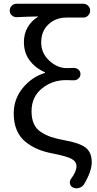

<svg xmlns="http://www.w3.org/2000/svg" viewBox="-20 -814 520 1031"><path d="M431.6 174.8Q422.9 189.5 406.2 194.3Q399.4 197.3 391.6 197.3Q382.8 197.3 373 193.4Q359.4 187.5 356 173.3Q352.5 159.2 361.3 146.5Q390.6 107.4 390.6 79.1Q390.6 53.7 365.2 39.6Q339.8 25.4 265.6 10.7Q218.8 2 183.6 -12.7Q148.4 -27.3 117.7 -51.8Q86.9 -76.2 70.3 -114.7Q53.7 -153.3 53.7 -205.1Q53.7 -282.2 102.1 -341.3Q150.4 -400.4 219.7 -421.9Q221.7 -421.9 221.7 -423.8Q221.7 -425.8 219.7 -426.8Q168.9 -449.2 138.7 -490.2Q108.4 -531.2 108.4 -587.9Q108.4 -631.8 127.9 -666.5Q147.5 -701.2 182.6 -722.7Q183.6 -722.7 183.6 -724.1Q183.6 -725.6 181.6 -725.6Q120.1 -724.6 69.3 -721.7Q53.7 -721.7 43 -731.9Q32.2 -742.2 32.2 -756.8Q32.2 -772.5 43 -783.2Q53.7 -793.9 69.3 -793.9H426.8Q442.4 -793.9 453.1 -783.2Q463.9 -772.5 463.9 -756.8Q463.9 -741.2 453.1 -730.5Q442.4 -719.7 426.8 -719.7H336.9Q280.3 -719.7 240.7 -683.6Q201.2 -647.5 201.2 -585.9Q201.2 -528.3 244.6 -488.3Q288.1 -448.2 338.9 -448.2Q360.4 -448.2 374 -449.2Q388.7 -450.2 400.4 -440.9Q412.1 -431.6 412.1 -416Q412.1 -401.4 400.4 -391.6Q388.7 -381.8 374 -382.8Q357.4 -383.8 334 -383.8Q259.8 -383.8 204.6 -338.4Q149.4 -293 149.4 -216.8Q149.4 -177.7 161.6 -149.9Q173.8 -122.1 199.2 -105.5Q224.6 -88.9 252.9 -79.1Q281.2 -69.3 323.2 -61.5Q406.2 -46.9 439.5 -21.5Q472.7 3.9 472.7 57.6Q472.7 105.5 431.6 174.8Z"/></svg>

Font: Gen Jyuu Gothic Regular
Style: Regular
Weight: 400
Designer: [Source Han Sans]
Ryoko NISHIZUKA  (kana & ideographs); Paul D. Hunt (Latin, Greek & Cyrillic); Wenlong ZHANG  (bopomofo
Version: Version 1.002.20150607